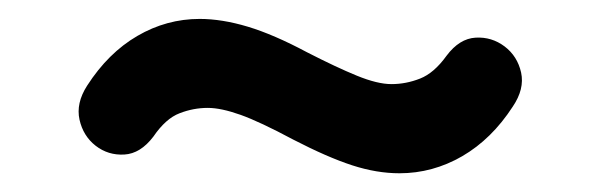

<svg xmlns="http://www.w3.org/2000/svg" viewBox="-20 -390 640 205"><path d="M406.5 -205Q382.2 -205 356 -213.5Q329.8 -222 293 -241Q257.5 -260 236.8 -267.4Q216 -274.8 201.8 -274.8Q186.5 -274.8 171.8 -269.1Q157 -263.5 143.8 -244.2Q130 -226 112.8 -225Q95.5 -224 82.1 -234.4Q68.8 -244.8 64.9 -262.2Q61 -279.8 73 -298.5Q95.5 -333.5 126.6 -351.6Q157.8 -369.8 193.2 -369.8Q217 -369.8 244.6 -361.5Q272.2 -353.2 307.8 -334.2Q339 -318.2 361 -309.2Q383 -300.2 398 -300.2Q413.5 -300.2 428.5 -306.1Q443.5 -312 456.8 -330.5Q470.5 -348.8 487.8 -349.8Q505 -350.8 518.8 -340.4Q532.5 -330 536.4 -312.5Q540.2 -295 527.5 -276.2Q505 -241.5 473.5 -223.2Q442 -205 406.5 -205Z"/></svg>

Font: Nunito ExtraLight
Style: Regular
Weight: 200
Designer: Vernon Adams
Foundry: Vernon Adams
Version: Version 3.602;April 4, 2023;FontCreator 14.0.0.2856 64-bit